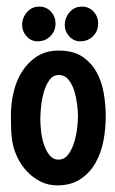

<svg xmlns="http://www.w3.org/2000/svg" viewBox="-20 -554 348 581"><path d="M158 -401Q201 -401 228.5 -383Q256 -365 272 -336Q288 -307 294 -271.5Q300 -236 300 -200Q300 -165 293 -128Q286 -91 269 -61Q252 -31 223.5 -12Q195 7 153 7Q126 7 103 -4.5Q80 -16 62 -35Q44 -54 32.5 -78Q21 -102 17 -127Q14 -147 13.5 -167Q13 -187 13 -207Q13 -240 21 -274.5Q29 -309 46.5 -337Q64 -365 91.5 -383Q119 -401 158 -401ZM157 -71Q175 -71 186.5 -86.5Q198 -102 204.5 -123.5Q211 -145 213.5 -167Q216 -189 216 -203Q216 -216 213.5 -237Q211 -258 205 -278Q199 -298 187.5 -312.5Q176 -327 158 -327Q140 -327 129 -311Q118 -295 112 -273Q106 -251 104 -228.5Q102 -206 102 -193Q102 -181 104 -160Q106 -139 112 -119.5Q118 -100 129 -85.5Q140 -71 157 -71ZM228 -534Q249 -534 263 -519Q277 -504 277 -483Q277 -460 261.5 -444.5Q246 -429 223 -429Q203 -429 189.5 -444Q176 -459 176 -478Q176 -500 190.5 -517Q205 -534 228 -534ZM99 -534Q120 -534 134 -519Q148 -504 148 -483Q148 -460 132.5 -444.5Q117 -429 94 -429Q74 -429 60.5 -444Q47 -459 47 -478Q47 -500 61.5 -517Q76 -534 99 -534Z"/></svg>

Font: Gloria
Style: Regular
Weight: 400
Designer: Peter Wiegel
Foundry: Peter Wiegel
Version: Version 1.000